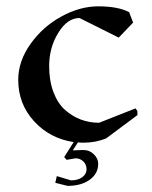

<svg xmlns="http://www.w3.org/2000/svg" viewBox="-20 -447 485 612"><path d="M412.1 -101.6 418 -92.8V-80.1L318.4 -5.9Q285.2 7.8 246.1 7.8Q234.4 7.8 228.5 6.8L211.9 32.2L245.1 31.2Q264.6 30.8 278.8 44.4Q293 58.1 293 75.2Q293 106.4 265.9 126Q238.8 145.5 195.3 145.5L156.2 135.7L161.1 114.3L206.1 127.9Q229 127.9 242.4 117.7Q255.9 107.4 255.9 92.8Q255.9 77.6 245.6 67.6Q235.4 57.6 220.7 57.6L192.4 62.5L184.6 53.7L214.8 5.9Q139.2 -5.4 88.6 -60.5Q38.1 -115.7 38.1 -192.4Q38.1 -252 77.4 -307.1Q116.7 -362.3 175.8 -394.5Q234.9 -426.8 293 -426.8Q356.4 -426.8 391.6 -408.2L404.3 -375L358.4 -327.1L233.4 -389.6Q194.8 -389.6 165.8 -342.5Q136.7 -295.4 136.7 -236.3Q136.7 -189.5 150.4 -153.3Q164.1 -117.2 187.3 -96.7Q210.4 -76.2 237.8 -65.9Q265.1 -55.7 295.9 -55.7Z"/></svg>

Font: Comprehension SemiBold
Style: Regular
Weight: 600
Designer: Alfredo Marco Pradil
Foundry: Alfredo Marco Pradil
Version: 1.0